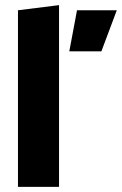

<svg xmlns="http://www.w3.org/2000/svg" viewBox="-20 -728 475 748"><path d="M50 -688 210 -708V0H50ZM435 -688 375 -528H250L280 -688Z"/></svg>

Font: Roundo Variable
Style: Regular
Weight: 200
Designer: Shiva Nallaperumal
Foundry: Indian Type Foundry
Version: Version 2.000